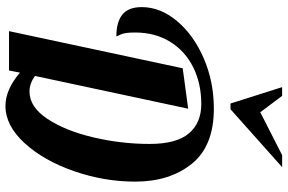

<svg xmlns="http://www.w3.org/2000/svg" viewBox="-195 -845 1053 703"><g transform="rotate(90 331.5 -493.5)"><path d="M299 -1000H331L391 -920L548 -1000H592L380 -811H359ZM246 -40 238 0H94L230 -636L378 -656L258 -95Q286 -75 315 -75Q372 -75 415.5 -141Q459 -207 483 -309Q507 -411 507 -515Q507 -613 468.5 -658.5Q430 -704 361 -704Q286 -704 226.5 -674.5Q167 -645 133 -590Q99 -535 99 -461Q99 -424 106 -409.5Q113 -395 113 -393Q61 -393 33.5 -415Q6 -437 6 -486Q6 -554 57 -615Q108 -676 193.5 -713Q279 -750 378 -750Q515 -750 580 -669Q645 -588 645 -462Q645 -348 606.5 -237.5Q568 -127 504 -57Q440 13 368 13Q308 13 246 -40Z"/></g></svg>

Font: Lobster
Style: Regular
Weight: 400
Designer: Impallari Type
Foundry: Impallari Type
Version: Version 2.100